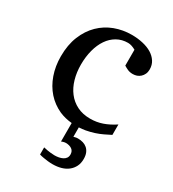

<svg xmlns="http://www.w3.org/2000/svg" viewBox="-176 -590 818 910"><g transform="rotate(30 233.0 -134.5)"><path d="M371.6 129.9Q371.6 153.3 362.8 170.9Q354 188.5 338.6 200.7Q323.2 212.9 302 219Q280.8 225.1 255.4 225.1Q242.2 225.1 229.2 223.6Q216.3 222.2 205.6 220.2Q192.9 218.3 181.6 214.8V175.8Q191.9 178.2 202.6 180.2Q211.9 181.6 222.4 182.9Q232.9 184.1 242.7 184.1Q254.4 184.1 265.9 181.9Q277.3 179.7 286.4 175Q295.4 170.4 301 162.6Q306.6 154.8 306.6 143.1Q306.6 124.5 293.5 115.2Q280.3 106 259.8 106Q255.9 106 252 106.9Q248 107.9 244.6 108.9L236.8 111.8V10.7Q199.7 7.3 168 -6.3Q126 -25.4 96.2 -58.8Q66.4 -92.3 50.3 -138.2Q34.2 -184.1 34.2 -237.8Q34.2 -300.8 53.7 -348.6Q73.2 -396.5 106.4 -429Q139.6 -461.4 183.3 -477.8Q227.1 -494.1 274.9 -494.1Q307.6 -494.1 336.2 -487.5Q364.7 -481 385.5 -468.3Q406.2 -455.6 418.2 -437Q430.2 -418.5 430.2 -394Q430.2 -379.4 425 -368.4Q419.9 -357.4 411.6 -349.9Q403.3 -342.3 392.8 -338.6Q382.3 -335 371.1 -335Q354.5 -335 342.3 -340.6Q330.1 -346.2 320.8 -352.1V-439Q310.5 -444.8 299.6 -448.5Q288.6 -452.1 278.8 -452.1Q245.6 -452.1 219 -437Q192.4 -421.9 174.1 -395Q155.8 -368.2 146 -331.3Q136.2 -294.4 136.2 -251Q136.2 -209.5 146.7 -172.9Q157.2 -136.2 178 -109.1Q198.7 -82 229.7 -66.4Q260.7 -50.8 301.8 -50.8Q336.9 -50.8 368.4 -61.8Q399.9 -72.8 432.1 -94.2V-37.1Q415 -28.3 396.2 -19.3Q377.4 -10.3 356.2 -3.4Q335 3.4 311.5 7.8Q294.4 10.7 276.4 11.7V63Q281.7 62 286.6 60.5Q291.5 59.1 299.8 59.1Q314.9 59.1 327.9 63Q340.8 66.9 350.6 75.4Q360.4 84 366 97.4Q371.6 110.8 371.6 129.9Z"/></g></svg>

Font: Charis SIL Eur
Style: Regular
Weight: 400
Foundry: SIL International
Version: Version 5.000